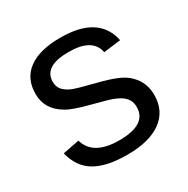

<svg xmlns="http://www.w3.org/2000/svg" viewBox="-131 -653 761 778"><g transform="rotate(-30 250.0 -263.5)"><path d="M464 -146Q464 -71 408 -30.5Q352 10 250 10Q151 10 97.5 -22.5Q44 -55 28 -124L105 -139Q128 -57 250 -57Q378 -57 378 -139Q378 -170 356.5 -189.5Q335 -209 288 -222L225 -239Q146 -259 117 -277Q49 -317 49 -389Q49 -461 100.5 -499Q152 -537 250 -537Q428 -537 455 -407L375 -397Q361 -470 250 -470Q134 -470 134 -397Q134 -375 146 -360Q159 -345 181 -335Q201 -326 277 -307Q343 -291 378 -275Q410 -260 426 -242Q464 -204 464 -146Z"/></g></svg>

Font: Libra Sans
Style: Regular
Weight: 400
Foundry: Context Ltd
Version: Version 1.002